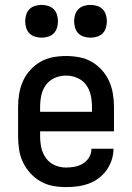

<svg xmlns="http://www.w3.org/2000/svg" viewBox="-20 -757 540 785"><path d="M250 8Q223 8 196 3Q169 -2 145.5 -15.5Q122 -29 103.5 -49.5Q85 -70 73.5 -94.5Q62 -119 58 -146Q54 -173 54 -200V-320Q54 -347 58.5 -374Q63 -401 74 -425.5Q85 -450 103.5 -470.5Q122 -491 145.5 -504.5Q169 -518 196 -523Q223 -528 250 -528Q277 -528 304 -523Q331 -518 354.5 -504.5Q378 -491 396.5 -470.5Q415 -450 426 -425.5Q437 -401 441.5 -374Q446 -347 446 -320V-220H144V-200Q144 -176 149 -153Q154 -130 168 -110.5Q182 -91 204 -81.5Q226 -72 250 -72Q268 -72 286 -75.5Q304 -79 319.5 -88.5Q335 -98 344.5 -114Q354 -130 354 -149H444Q444 -125 436.5 -102.5Q429 -80 415.5 -61Q402 -42 383 -28Q364 -14 342 -6Q320 2 296.5 5Q273 8 250 8ZM144 -300H356V-320Q356 -344 351 -367.5Q346 -391 332 -410Q318 -429 296 -438.5Q274 -448 250 -448Q226 -448 204 -438.5Q182 -429 168 -410Q154 -391 149 -367.5Q144 -344 144 -320ZM350 -603Q337 -603 323.5 -607Q310 -611 300.5 -620.5Q291 -630 287 -643.5Q283 -657 283 -670Q283 -683 287 -696.5Q291 -710 300.5 -719.5Q310 -729 323.5 -733Q337 -737 350 -737Q363 -737 376.5 -733Q390 -729 399.5 -719.5Q409 -710 413 -696.5Q417 -683 417 -670Q417 -657 413 -643.5Q409 -630 399.5 -620.5Q390 -611 376.5 -607Q363 -603 350 -603ZM150 -603Q137 -603 123.5 -607Q110 -611 100.5 -620.5Q91 -630 87 -643.5Q83 -657 83 -670Q83 -683 87 -696.5Q91 -710 100.5 -719.5Q110 -729 123.5 -733Q137 -737 150 -737Q163 -737 176.5 -733Q190 -729 199.5 -719.5Q209 -710 213 -696.5Q217 -683 217 -670Q217 -657 213 -643.5Q209 -630 199.5 -620.5Q190 -611 176.5 -607Q163 -603 150 -603Z"/></svg>

Font: Iosevka Medium
Style: Regular
Weight: 500
Monospace: yes
Designer: Belleve Invis
Foundry: Belleve Invis
Version: Version 32.5.0; ttfautohint (v1.8.4)